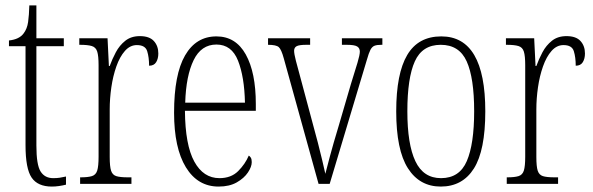

<svg xmlns="http://www.w3.org/2000/svg" viewBox="-20 -677 2185 707"><path d="M171 10Q119 10 96.5 -23Q74 -56 74 -142V-507H13V-528Q51 -532 67 -554Q80 -571 83.5 -596Q87 -621 88 -657H114V-536H215V-507H114V-141Q114 -70 129.5 -45.5Q145 -21 176 -21Q189 -21 199.5 -22.5Q210 -24 223 -27V3Q211 6 197.5 8Q184 10 171 10Z M275 0V-24H277Q304 -24 318.5 -28.5Q333 -33 338 -49Q343 -65 343 -100V-437Q343 -471 338 -487Q333 -503 318 -507.5Q303 -512 275 -512H272V-536H376L381 -434H384Q393 -459 406.5 -484.5Q420 -510 441.5 -527Q463 -544 495 -544Q530 -544 546.5 -526Q563 -508 563 -480Q563 -461 555 -448Q547 -435 529 -435Q529 -466 522 -488.5Q515 -511 484 -511Q459 -511 440 -489.5Q421 -468 408.5 -432.5Q396 -397 390 -355.5Q384 -314 384 -274V-99Q384 -64 389 -48.5Q394 -33 408 -28.5Q422 -24 451 -24H464V0Z M785 10Q708 10 664.5 -61Q621 -132 621 -262Q621 -403 661.5 -473Q702 -543 777 -543Q848 -543 885 -476.5Q922 -410 922 -294V-269H661Q662 -143 695.5 -82Q729 -21 788 -21Q831 -21 857 -47Q883 -73 896 -104Q900 -102 903.5 -96.5Q907 -91 907 -80Q907 -63 893 -42Q879 -21 852 -5.5Q825 10 785 10ZM882 -299Q880 -394 856.5 -453.5Q833 -513 777 -513Q721 -513 693 -455.5Q665 -398 662 -299Z M1025 -462Q1016 -495 1006.5 -503.5Q997 -512 967 -512V-536H1122V-512H1108Q1082 -512 1072.5 -507Q1063 -502 1063 -490Q1063 -479 1069.5 -453.5Q1076 -428 1082 -407L1134 -213Q1142 -185 1150.5 -151.5Q1159 -118 1166.5 -87Q1174 -56 1178 -37Q1183 -57 1195 -102Q1207 -147 1227 -213L1272 -367Q1288 -418 1296.5 -446.5Q1305 -475 1305 -487Q1305 -500 1295 -506Q1285 -512 1257 -512H1239V-536H1388V-512H1384Q1368 -512 1359 -508.5Q1350 -505 1344 -493.5Q1338 -482 1331 -457L1194 0H1153Z M1603 10Q1525 10 1482 -57.5Q1439 -125 1439 -267Q1439 -406 1479.5 -474.5Q1520 -543 1605 -543Q1767 -543 1767 -267Q1767 -123 1725 -56.5Q1683 10 1603 10ZM1604 -21Q1672 -21 1699 -84Q1726 -147 1726 -267Q1726 -390 1698.5 -451Q1671 -512 1603 -512Q1535 -512 1507.5 -451Q1480 -390 1480 -267Q1480 -146 1509.5 -83.5Q1539 -21 1604 -21Z M1846 0V-24H1848Q1875 -24 1889.5 -28.5Q1904 -33 1909 -49Q1914 -65 1914 -100V-437Q1914 -471 1909 -487Q1904 -503 1889 -507.5Q1874 -512 1846 -512H1843V-536H1947L1952 -434H1955Q1964 -459 1977.5 -484.5Q1991 -510 2012.5 -527Q2034 -544 2066 -544Q2101 -544 2117.5 -526Q2134 -508 2134 -480Q2134 -461 2126 -448Q2118 -435 2100 -435Q2100 -466 2093 -488.5Q2086 -511 2055 -511Q2030 -511 2011 -489.5Q1992 -468 1979.5 -432.5Q1967 -397 1961 -355.5Q1955 -314 1955 -274V-99Q1955 -64 1960 -48.5Q1965 -33 1979 -28.5Q1993 -24 2022 -24H2035V0Z"/></svg>

Font: Noto Serif Myanmar ExtraCondensed ExtraLight
Style: Regular
Weight: 200
Width: 2
Designer: Ben Mitchell and the Monotype Design Team
Foundry: Monotype Imaging Inc.
Version: Version 2.106; ttfautohint (v1.8.4.7-5d5b)